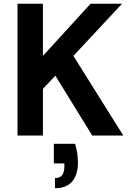

<svg xmlns="http://www.w3.org/2000/svg" viewBox="-20 -720 702 1020"><path d="M73 0V-700H208V-423L461 -700H628L370 -423L635 0H470L274 -318L208 -248V0ZM272 280V226Q298 226 310 210.5Q322 195 322 163V148H266V44H379Q387 71 390.5 96Q394 121 394 144Q394 208 363.5 244Q333 280 272 280Z"/></svg>

Font: DM Sans 10pt
Style: Bold
Weight: 700
Version: Version 4.004;gftools[0.9.30]